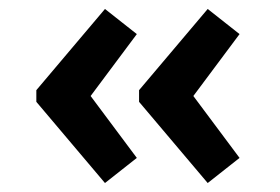

<svg xmlns="http://www.w3.org/2000/svg" viewBox="-20 -451 625 428"><path d="M285 -99 214 -43 61 -224V-250L214 -431L285 -375L182 -237ZM514 -99 443 -43 290 -224V-250L443 -431L514 -375L411 -237Z"/></svg>

Font: Maitree Semibold
Style: Regular
Weight: 600
Designer: CadsonDemak Team
Foundry: CadsonDemak
Version: Version 1.010